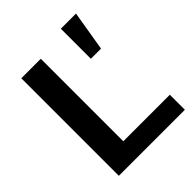

<svg xmlns="http://www.w3.org/2000/svg" viewBox="-216 -904 1030 1030"><g transform="rotate(-45 299.5 -389.0)"><path d="M421 -778H536L498 -550H421ZM83 -740H231V-114H584V0H83Z"/></g></svg>

Font: Encode Sans Wide
Style: SemiBold
Weight: 600
Designer: Pablo Impallari, Andres Torresi
Foundry: Pablo Impallari, Andres Torresi
Version: Version 1.000; ttfautohint (v1.00) -l 8 -r 50 -G 200 -x 14 -